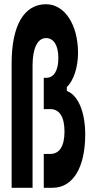

<svg xmlns="http://www.w3.org/2000/svg" viewBox="-20 -888 440 908"><path d="M187 0H229C325 0 383 -96 383 -252C383 -360 349 -438 296 -458V-476C328 -507 349 -569 349 -638C349 -771 286 -868 198 -868C93 -868 35 -767 35 -588V0H134V-578C134 -661 158 -708 198 -708C234 -708 256 -673 256 -614C256 -554 235 -520 198 -520H187V-372H218C262 -372 285 -334 285 -266C285 -198 262 -160 218 -160H187Z"/></svg>

Font: Yard Headline
Style: Regular
Weight: 400
Monospace: yes
Designer: Roman Shamin
Foundry: Evil Martians
Version: Version 1.000